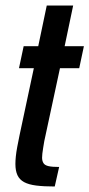

<svg xmlns="http://www.w3.org/2000/svg" viewBox="-20 -678 325 698"><path d="M179 0Q139 0 111.5 -3.5Q84 -7 67.5 -16Q51 -25 43.5 -41Q36 -57 36 -82Q36 -94 37.5 -109Q39 -124 42.5 -143Q46 -162 51 -186L103 -430H49L66 -510H119L150 -658H246L215 -510H285L268 -430H198L141 -165Q139 -153 137 -141Q135 -129 134 -120Q133 -111 133 -105Q133 -93 138 -85Q143 -77 156.5 -74Q170 -71 195 -71Z"/></svg>

Font: Saira ExtraCondensed SemiBold
Style: Italic
Weight: 600
Width: 2
Italic angle: -12°
Designer: Hector Gatti with collaboration of the Omnibus-Type team
Foundry: Omnibus-Type
Version: Version 1.101